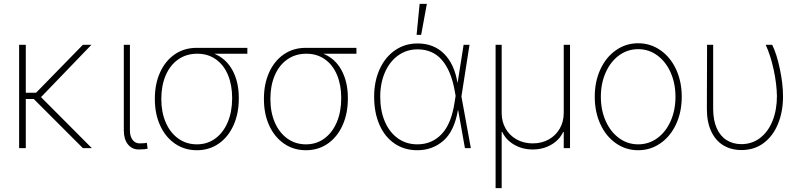

<svg xmlns="http://www.w3.org/2000/svg" viewBox="-20 -760 4117 985"><path d="M112.3 -284.2H165L405.3 -530.3H449.2L190.4 -261.7L451.2 0H405.3L153.3 -252H112.3V0H78.1V-530.3H112.3Z M646.5 -530.3V-90.8Q646.5 -60.1 660.4 -42.2Q674.3 -24.4 696.3 -24.4Q710 -24.4 720.7 -25.4Q731.4 -26.4 733.4 -27.3L737.3 2.9Q732.4 4.4 720.2 5.6Q708 6.8 691.4 6.8Q657.2 6.8 636.2 -19.5Q615.2 -45.9 615.2 -90.8V-530.3Z M989.3 -514.6H1249V-484.4H1079.6Q1140.6 -459 1172.9 -399.2Q1205.1 -339.4 1205.1 -257.8V-253.9Q1205.1 -177.7 1178 -117.4Q1150.9 -57.1 1102.1 -23.2Q1053.2 10.7 990.2 10.7Q927.2 10.7 878.2 -22.7Q829.1 -56.2 801.8 -115.7Q774.4 -175.3 774.4 -251V-253.9Q774.4 -329.1 801 -388.2Q827.6 -447.3 876.2 -481Q924.8 -514.6 989.3 -514.6ZM990.2 -19.5Q1043.9 -19.5 1085 -49.8Q1126 -80.1 1148.4 -133.5Q1170.9 -187 1170.9 -254.9V-258.8Q1170.9 -323.7 1149.7 -375Q1128.4 -426.3 1087.9 -455.3Q1047.4 -484.4 992.2 -484.4Q935.5 -484.4 893.8 -454.8Q852.1 -425.3 829.8 -372.8Q807.6 -320.3 807.6 -253.9V-251Q807.6 -184.6 830.3 -131.8Q853 -79.1 894.5 -49.3Q936 -19.5 990.2 -19.5Z M1548.8 -514.6H1808.6V-484.4H1639.2Q1700.2 -459 1732.4 -399.2Q1764.6 -339.4 1764.6 -257.8V-253.9Q1764.6 -177.7 1737.5 -117.4Q1710.4 -57.1 1661.6 -23.2Q1612.8 10.7 1549.8 10.7Q1486.8 10.7 1437.7 -22.7Q1388.7 -56.2 1361.3 -115.7Q1334 -175.3 1334 -251V-253.9Q1334 -329.1 1360.6 -388.2Q1387.2 -447.3 1435.8 -481Q1484.4 -514.6 1548.8 -514.6ZM1549.8 -19.5Q1603.5 -19.5 1644.5 -49.8Q1685.5 -80.1 1708 -133.5Q1730.5 -187 1730.5 -254.9V-258.8Q1730.5 -323.7 1709.2 -375Q1688 -426.3 1647.5 -455.3Q1606.9 -484.4 1551.8 -484.4Q1495.1 -484.4 1453.4 -454.8Q1411.6 -425.3 1389.4 -372.8Q1367.2 -320.3 1367.2 -253.9V-251Q1367.2 -184.6 1389.9 -131.8Q1412.6 -79.1 1454.1 -49.3Q1495.6 -19.5 1549.8 -19.5Z M1899.4 -263.7Q1899.4 -342.8 1927.7 -405Q1956.1 -467.3 2006.8 -502.2Q2057.6 -537.1 2122.1 -537.1Q2205.1 -537.1 2258.1 -484.4Q2311 -431.6 2327.1 -335H2327.6L2358.4 -530.3H2388.7L2347.2 -265.1L2395.5 0H2365.2L2330.6 -194.3H2329.1Q2310.5 -86.4 2254.4 -37.8Q2198.2 10.7 2121.1 10.7Q2054.2 10.7 2003.9 -23.7Q1953.6 -58.1 1926.5 -120.4Q1899.4 -182.6 1899.4 -263.7ZM2121.1 -19.5Q2195.3 -19.5 2245.6 -72Q2295.9 -124.5 2312.5 -237.3L2317.4 -268.1L2313.5 -290Q2295.4 -395.5 2248 -451.2Q2200.7 -506.8 2122.1 -506.8Q2066.4 -506.8 2022.9 -475.8Q1979.5 -444.8 1955.1 -389.4Q1930.7 -334 1930.7 -263.7Q1930.7 -191.9 1954.3 -136.5Q1978 -81.1 2021.2 -50.3Q2064.5 -19.5 2121.1 -19.5ZM2132.8 -740.2H2169.9L2140.6 -581.1H2117.2Z M2522.5 -530.3H2553.7V-180.7Q2553.7 -135.3 2574.2 -99.9Q2594.7 -64.5 2630.9 -44.4Q2667 -24.4 2712.9 -24.4Q2758.8 -24.4 2794.9 -44.4Q2831.1 -64.5 2851.6 -100.1Q2872.1 -135.7 2872.1 -180.7V-530.3H2904.3V0H2872.1V-83H2869.1Q2850.1 -42 2808.1 -17.6Q2766.1 6.8 2712.9 6.8Q2660.2 6.8 2617.9 -17.6Q2575.7 -42 2556.6 -83H2553.7V205.1H2522.5Z M3031.2 -263.7Q3031.2 -341.8 3060.1 -404.3Q3088.9 -466.8 3139.9 -502.4Q3190.9 -538.1 3253.9 -538.1Q3316.9 -538.1 3368.2 -502.4Q3419.4 -466.8 3448.5 -404.1Q3477.5 -341.3 3477.5 -263.7Q3477.5 -185.5 3448.5 -123Q3419.4 -60.5 3368.2 -24.9Q3316.9 10.7 3253.9 10.7Q3190.9 10.7 3139.9 -24.9Q3088.9 -60.5 3060.1 -123Q3031.2 -185.5 3031.2 -263.7ZM3445.3 -263.7Q3445.3 -332 3420.7 -387.7Q3396 -443.4 3352.3 -475.6Q3308.6 -507.8 3253.9 -507.8Q3199.2 -507.8 3155.5 -475.6Q3111.8 -443.4 3087.2 -387.7Q3062.5 -332 3062.5 -263.7Q3062.5 -195.3 3087.2 -139.6Q3111.8 -84 3155.5 -51.8Q3199.2 -19.5 3253.9 -19.5Q3309.1 -19.5 3352.8 -51.8Q3396.5 -84 3420.9 -139.6Q3445.3 -195.3 3445.3 -263.7Z M3638.7 -530.3V-200.2Q3639.2 -141.6 3657.2 -101.6Q3675.3 -61.5 3707.5 -41.3Q3739.7 -21 3782.2 -20.5Q3837.9 -20.5 3879.4 -52.2Q3920.9 -84 3943.4 -140.1Q3965.8 -196.3 3965.8 -267.6Q3964.8 -330.1 3949 -403.1Q3933.1 -476.1 3908.2 -530.3H3941.4Q3964.4 -484.4 3980.7 -407Q3997.1 -329.6 3997.1 -265.6Q3997.1 -187.5 3971.4 -124.8Q3945.8 -62 3897.7 -26.1Q3849.6 9.8 3784.2 9.8Q3731 9.8 3690.9 -14.4Q3650.9 -38.6 3628.7 -86.2Q3606.4 -133.8 3606.4 -201.2L3607.4 -530.3Z"/></svg>

Font: Pretendard Std Thin
Style: Regular
Weight: 100
Designer: Base glyphs from Inter by Rasmus Andersson; Hangeul glyphs from Noto Sans CJK(Source Han Sans) by Jang Soo-young and Kan
Foundry: Kil Hyung-jin
Version: Version 1.309